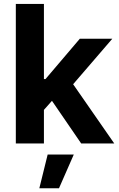

<svg xmlns="http://www.w3.org/2000/svg" viewBox="-20 -748 620 1001"><path d="M195.3 -335.9H217.3L396 -545.9H565.4L329.6 -272H294.9L195.3 -159.7ZM62.5 -727.5H209V0H62.5ZM239.3 -239.3 337.4 -343.3 575.7 0H403.3ZM228.5 57.6H364.7L287.6 233.4H185.1Z"/></svg>

Font: Inter RS Variable
Style: Regular
Weight: 400
Designer: Rasmus Andersson (customised by Maria Ramos and Noel Pretorius)
Foundry: rsms
Version: Version 3.001;Glyphs 3.2.3 (3260)